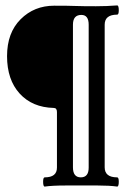

<svg xmlns="http://www.w3.org/2000/svg" viewBox="-20 -684 468 708"><path d="M145 4Q139 4 139 -14Q139 -30 145 -30Q190 -30 190 -66V-271Q190 -286 178 -286Q99 -288 52.5 -339Q6 -390 6 -477Q6 -563 56 -613Q106 -663 180 -663Q232 -663 257 -662Q283 -661 334 -661Q374 -661 412 -664Q418 -664 418 -646Q418 -630 412 -630Q366 -630 366 -593V-67Q366 -30 412 -30Q418 -30 418 -14Q418 4 412 4Q384 0 340 0H223Q173 0 145 4ZM307 -66V-593Q307 -629 280 -629Q249 -629 249 -593V-67Q249 -30 278 -30Q307 -30 307 -66Z"/></svg>

Font: Junicode Cond Medium
Style: Regular
Weight: 500
Width: 3
Designer: Peter S. Baker
Version: Version 2.201